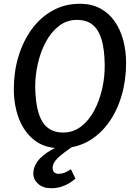

<svg xmlns="http://www.w3.org/2000/svg" viewBox="-20 -775 714 1014"><path d="M250 219Q207.5 219 181.8 196.2Q156 173.5 156 142Q156 119.5 164.8 100Q173.5 80.5 190 63Q206.5 45.5 230.5 29.5Q248.5 18 270 6.5Q207 0.5 162 -34.5Q107.5 -77 80.2 -148Q53 -219 53 -305Q53 -395 77.2 -476Q101.5 -557 147.2 -620Q193 -683 257.5 -719Q322 -755 402 -755Q464 -755 509.8 -730.2Q555.5 -705.5 585.8 -662Q616 -618.5 631 -562Q646 -505.5 646 -442Q646 -351.5 622.2 -270.2Q598.5 -189 553.2 -126.2Q508 -63.5 443.5 -27.5Q404 -6 358.5 2.5Q309.5 36 284 60.5Q258 86.5 258 110.5Q258 128.5 267.2 135.8Q276.5 143 288.5 143Q305 143 320 137.5Q335 132 354.5 118.5L378.5 168.5Q363 182 343.8 193.5Q324.5 205 301.2 212Q278 219 250 219ZM313 -75Q366.5 -75 408 -106.8Q449.5 -138.5 477.5 -191Q505.5 -243.5 519.8 -307Q534 -370.5 533 -434Q532 -512.5 516.8 -565Q501.5 -617.5 469.5 -643.8Q437.5 -670 386 -670Q333 -670 291.8 -638.2Q250.5 -606.5 222.2 -554Q194 -501.5 179.8 -438.5Q165.5 -375.5 166 -313Q168.5 -189.5 204 -132.2Q239.5 -75 313 -75Z"/></svg>

Font: Koeln Type Sans
Style: Italic
Weight: 400
Italic angle: -7.5°
Designer: Eben Sorkin
Foundry: Eben Sorkin
Version: Version 2.001